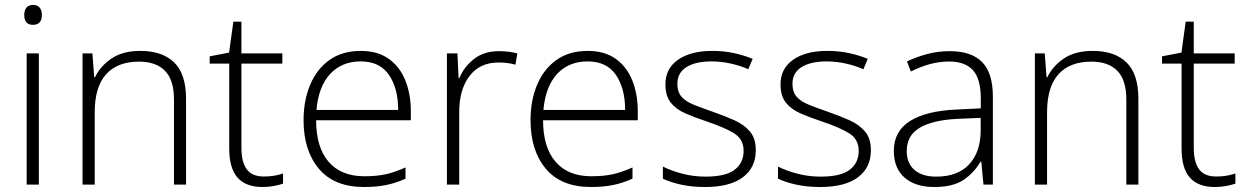

<svg xmlns="http://www.w3.org/2000/svg" viewBox="-20 -747 5045 777"><path d="M113.3 -727.1Q131.8 -727.1 140.6 -716.1Q149.4 -705.1 149.4 -686.5Q149.4 -646.5 113.3 -646.5Q78.1 -646.5 78.1 -686.5Q78.1 -705.1 86.9 -716.1Q95.7 -727.1 113.3 -727.1ZM137.2 -530.8V0H87.9V-530.8Z M547.9 -541Q637.2 -541 685.1 -494.1Q732.9 -447.3 732.9 -347.2V0H684.1V-344.2Q684.1 -423.3 647.7 -460.4Q611.3 -497.6 543 -497.6Q455.6 -497.6 409.4 -446.5Q363.3 -395.5 363.3 -292.5V0H314V-530.8H354L361.3 -434.1H364.3Q385.3 -478.5 430.7 -509.8Q476.1 -541 547.9 -541Z M1047.9 -32.7Q1070.8 -32.7 1090.6 -36.1Q1110.4 -39.6 1125.5 -44.9V-3.9Q1109.9 1.5 1088.6 5.6Q1067.4 9.8 1042.5 9.8Q975.1 9.8 941.4 -28.1Q907.7 -65.9 907.7 -146V-489.7H828.6V-519L907.2 -534.2L924.3 -659.2H957V-530.8H1122.6V-489.7H957V-148.9Q957 -91.8 978.3 -62.3Q999.5 -32.7 1047.9 -32.7Z M1439.9 -541Q1507.8 -541 1552.7 -509.3Q1597.7 -477.5 1620.1 -422.1Q1642.6 -366.7 1642.6 -295.9V-260.3H1259.3Q1259.3 -150.9 1309.8 -92.3Q1360.4 -33.7 1454.6 -33.7Q1503.4 -33.7 1539.8 -41.5Q1576.2 -49.3 1621.1 -69.3V-23.9Q1582 -6.3 1543 1.7Q1503.9 9.8 1453.1 9.8Q1332.5 9.8 1270.5 -64Q1208.5 -137.7 1208.5 -260.7Q1208.5 -340.3 1235.1 -403.8Q1261.7 -467.3 1313.2 -504.2Q1364.7 -541 1439.9 -541ZM1439.5 -498.5Q1363.3 -498.5 1316.2 -447.8Q1269 -397 1260.7 -302.2H1591.3Q1591.3 -389.6 1554 -444.1Q1516.6 -498.5 1439.5 -498.5Z M1999.5 -540Q2040 -540 2073.7 -530.8L2065.9 -485.4Q2049.8 -489.7 2033.2 -491.9Q2016.6 -494.1 1997.6 -494.1Q1921.9 -494.1 1880.1 -439.5Q1838.4 -384.8 1838.4 -293V0H1788.6V-530.8H1831.1L1835.9 -430.7H1838.9Q1857.4 -476.1 1897.9 -508.1Q1938.5 -540 1999.5 -540Z M2358.4 -541Q2426.3 -541 2471.2 -509.3Q2516.1 -477.5 2538.6 -422.1Q2561 -366.7 2561 -295.9V-260.3H2177.7Q2177.7 -150.9 2228.3 -92.3Q2278.8 -33.7 2373 -33.7Q2421.9 -33.7 2458.3 -41.5Q2494.6 -49.3 2539.6 -69.3V-23.9Q2500.5 -6.3 2461.4 1.7Q2422.4 9.8 2371.6 9.8Q2251 9.8 2189 -64Q2127 -137.7 2127 -260.7Q2127 -340.3 2153.6 -403.8Q2180.2 -467.3 2231.7 -504.2Q2283.2 -541 2358.4 -541ZM2357.9 -498.5Q2281.7 -498.5 2234.6 -447.8Q2187.5 -397 2179.2 -302.2H2509.8Q2509.8 -389.6 2472.4 -444.1Q2435.1 -498.5 2357.9 -498.5Z M3038.6 -139.2Q3038.6 -68.4 2985.8 -29.3Q2933.1 9.8 2834 9.8Q2778.8 9.8 2735.4 0Q2691.9 -9.8 2662.6 -23.9V-72.8Q2699.2 -54.7 2743.7 -43.5Q2788.1 -32.2 2835 -32.2Q2917 -32.2 2953.1 -60.1Q2989.3 -87.9 2989.3 -136.2Q2989.3 -184.1 2950 -208Q2910.6 -231.9 2840.3 -255.4Q2791.5 -271.5 2753.7 -288.1Q2715.8 -304.7 2694.3 -331.8Q2672.9 -358.9 2672.9 -405.8Q2672.9 -469.7 2724.1 -505.4Q2775.4 -541 2861.8 -541Q2909.7 -541 2950.9 -532Q2992.2 -522.9 3025.9 -508.8L3008.3 -466.8Q2978 -480.5 2938.5 -489.5Q2898.9 -498.5 2859.4 -498.5Q2794.4 -498.5 2757.8 -475.3Q2721.2 -452.1 2721.2 -408.2Q2721.2 -374 2738.8 -354.7Q2756.3 -335.4 2789.1 -322.5Q2821.8 -309.6 2866.7 -293.9Q2913.1 -277.8 2952.1 -260.3Q2991.2 -242.7 3014.9 -214.8Q3038.6 -187 3038.6 -139.2Z M3504.4 -139.2Q3504.4 -68.4 3451.7 -29.3Q3398.9 9.8 3299.8 9.8Q3244.6 9.8 3201.2 0Q3157.7 -9.8 3128.4 -23.9V-72.8Q3165 -54.7 3209.5 -43.5Q3253.9 -32.2 3300.8 -32.2Q3382.8 -32.2 3418.9 -60.1Q3455.1 -87.9 3455.1 -136.2Q3455.1 -184.1 3415.8 -208Q3376.5 -231.9 3306.2 -255.4Q3257.3 -271.5 3219.5 -288.1Q3181.6 -304.7 3160.2 -331.8Q3138.7 -358.9 3138.7 -405.8Q3138.7 -469.7 3189.9 -505.4Q3241.2 -541 3327.6 -541Q3375.5 -541 3416.7 -532Q3458 -522.9 3491.7 -508.8L3474.1 -466.8Q3443.8 -480.5 3404.3 -489.5Q3364.7 -498.5 3325.2 -498.5Q3260.3 -498.5 3223.6 -475.3Q3187 -452.1 3187 -408.2Q3187 -374 3204.6 -354.7Q3222.2 -335.4 3254.9 -322.5Q3287.6 -309.6 3332.5 -293.9Q3378.9 -277.8 3418 -260.3Q3457 -242.7 3480.7 -214.8Q3504.4 -187 3504.4 -139.2Z M3823.7 -540Q3911.1 -540 3954.6 -495.8Q3998 -451.7 3998 -356V0H3960L3951.2 -92.8H3948.2Q3921.9 -47.9 3879.4 -19Q3836.9 9.8 3760.7 9.8Q3684.1 9.8 3640.6 -28.3Q3597.2 -66.4 3597.2 -136.7Q3597.2 -215.8 3662.6 -257.1Q3728 -298.3 3850.6 -303.7L3949.2 -308.6V-347.2Q3949.2 -428.7 3917 -463.4Q3884.8 -498 3821.8 -498Q3780.8 -498 3742.9 -487.5Q3705.1 -477.1 3666 -457.5L3650.4 -498.5Q3688.5 -516.6 3732.2 -528.3Q3775.9 -540 3823.7 -540ZM3948.7 -270 3856 -266.1Q3754.9 -261.2 3702.1 -230Q3649.4 -198.7 3649.4 -136.2Q3649.4 -85.9 3680.9 -59.1Q3712.4 -32.2 3768.6 -32.2Q3856 -32.2 3902.1 -82Q3948.2 -131.8 3948.7 -217.8Z M4401.9 -541Q4491.2 -541 4539.1 -494.1Q4586.9 -447.3 4586.9 -347.2V0H4538.1V-344.2Q4538.1 -423.3 4501.7 -460.4Q4465.3 -497.6 4397 -497.6Q4309.6 -497.6 4263.4 -446.5Q4217.3 -395.5 4217.3 -292.5V0H4168V-530.8H4208L4215.3 -434.1H4218.3Q4239.3 -478.5 4284.7 -509.8Q4330.1 -541 4401.9 -541Z M4901.9 -32.7Q4924.8 -32.7 4944.6 -36.1Q4964.4 -39.6 4979.5 -44.9V-3.9Q4963.9 1.5 4942.6 5.6Q4921.4 9.8 4896.5 9.8Q4829.1 9.8 4795.4 -28.1Q4761.7 -65.9 4761.7 -146V-489.7H4682.6V-519L4761.2 -534.2L4778.3 -659.2H4811V-530.8H4976.6V-489.7H4811V-148.9Q4811 -91.8 4832.3 -62.3Q4853.5 -32.7 4901.9 -32.7Z"/></svg>

Font: Open Sans Light
Style: Regular
Weight: 300
Designer: Monotype Design Team
Foundry: Monotype Imaging Inc.
Version: Version 3.000; ttfautohint (v1.8.4)